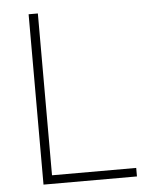

<svg xmlns="http://www.w3.org/2000/svg" viewBox="-51 -743 617 786"><g transform="rotate(-5 257.5 -350.0)"><path d="M96 -700H134V-35H480V0H96Z"/></g></svg>

Font: Sarabun Thin
Style: Regular
Weight: 250
Designer: Suppakit Chalermlarp | Katatrad Co.,Ltd.
Foundry: Cadson Demak Co.,Ltd.
Version: Version 1.000; ttfautohint (v1.6)